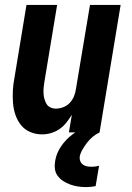

<svg xmlns="http://www.w3.org/2000/svg" viewBox="-20 -540 540 783"><path d="M152 8Q126 8 103.5 -1.5Q81 -11 66 -29.5Q51 -48 43 -71.5Q35 -95 33 -120.5Q31 -146 32.5 -172Q34 -198 39 -223L88 -520H213L161 -206Q159 -195 158 -183Q157 -171 157.5 -159.5Q158 -148 161 -137Q164 -126 169.5 -116.5Q175 -107 185.5 -102Q196 -97 208 -97Q223 -97 238.5 -103Q254 -109 265 -121Q276 -133 282 -148Q288 -163 290 -179L347 -520H472L386 0H261L273 -72Q263 -56 251 -40.5Q239 -25 223 -14Q207 -3 188.5 2.5Q170 8 152 8ZM331 223Q314 223 298 220.5Q282 218 266.5 212.5Q251 207 238 198.5Q225 190 215.5 177.5Q206 165 204 149Q202 133 205 116Q210 85 229 57Q248 29 274.5 9Q301 -11 331.5 -23.5Q362 -36 392 -40L386 0Q371 7 358 18Q345 29 335 42Q325 55 316.5 69.5Q308 84 305 99Q304 109 307.5 117.5Q311 126 318.5 131.5Q326 137 335.5 138.5Q345 140 355 140Q362 140 369 139Q376 138 384 136L370 219Q360 221 350.5 222Q341 223 331 223Z"/></svg>

Font: Iosevka Term Curly XBd Obl
Style: Regular
Weight: 800
Italic angle: -9°
Designer: Belleve Invis
Foundry: Belleve Invis
Version: Version 32.3.0